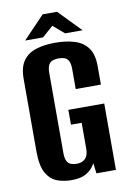

<svg xmlns="http://www.w3.org/2000/svg" viewBox="-85 -783 567 846"><g transform="rotate(-10 199.0 -360.0)"><path d="M165.5 10.6Q132.3 10.6 102.5 -0.1Q72.7 -10.8 53.8 -43.5Q35 -76.3 35 -140.8V-464.9Q35 -517.5 55.7 -546.3Q76.4 -575.2 113.4 -586.7Q150.3 -598.3 199.2 -598.3Q248 -598.3 285.7 -586.6Q323.4 -574.9 344.6 -546Q365.9 -517.1 365.9 -464.9V-381.6H253.2V-470.8Q253.2 -495.2 246.6 -507.4Q239.9 -519.6 228.7 -523.7Q217.5 -527.8 202 -527.8Q187.4 -527.8 175.7 -523.7Q164 -519.6 157.3 -507.4Q150.7 -495.2 150.7 -470.8V-113.5Q150.7 -89.8 157.3 -77.2Q164 -64.6 175.7 -60.5Q187.4 -56.5 202 -56.5Q224.7 -56.5 239 -70.4Q253.2 -84.4 253.2 -113.5V-230.6H205.3V-297H365.9V0H278.6L272.9 -46.3Q271.3 -43.4 269.4 -40.4Q267.5 -37.4 265.9 -35.1Q255.7 -18.2 232.2 -3.8Q208.7 10.6 165.5 10.6ZM70.9 -630.7 166.8 -731.1H231.4L328 -631.4H249.7L200 -673.9L150.9 -630.7Z"/></g></svg>

Font: Alumni Sans Thin
Style: Regular
Weight: 100
Designer: Robert E. Leuschke
Foundry: Robert E. Leuschke
Version: Version 1.018